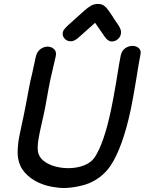

<svg xmlns="http://www.w3.org/2000/svg" viewBox="-20 -953 736 977"><path d="M269 1Q301 6 340 1.5Q379 -3 415 -14Q450 -25 484 -49Q518 -74 542 -109Q604 -202 645 -394Q657 -451 673 -548Q688 -644 694 -671Q700 -695 687.5 -707Q675 -719 655 -719.5Q635 -720 617 -707.5Q599 -695 594 -669Q588 -642 573 -546Q557 -450 545 -394Q509 -223 461 -151Q442 -125 409 -112Q376 -99 337.5 -97.5Q299 -96 263 -105.5Q227 -115 202.5 -134Q178 -153 173 -182Q170 -208 175 -239.5Q180 -271 187.5 -303.5Q195 -336 201 -364Q208 -394 214.5 -431.5Q221 -469 228 -506.5Q235 -544 242 -573Q246 -590 263 -664Q269 -688 257 -701Q245 -714 226 -715.5Q207 -717 188.5 -705Q170 -693 163 -668Q146 -590 143 -576Q135 -546 128 -507.5Q121 -469 113.5 -430.5Q106 -392 100 -362Q96 -344 90 -316Q84 -288 78 -258Q72 -228 71 -205Q68 -172 72 -148Q79 -105 107.5 -73.5Q136 -42 178 -23Q220 -4 269 1ZM549 -742Q568 -742 582 -756Q596 -770 596 -789Q596 -805 581 -827L565 -850Q556 -866 532 -900Q520 -917 508 -925Q496 -933 478 -933Q459 -933 443 -924Q427 -915 407 -897L327 -825Q311 -810 305 -801Q299 -792 299 -780Q299 -766 310.5 -754.5Q322 -743 341 -743Q359 -743 381 -763L464 -837L513 -766Q529 -742 549 -742Z"/></svg>

Font: Balsamiq Sans
Style: Italic
Weight: 400
Italic angle: -12°
Designer: Michael Angeles
Foundry: Balsamiq SRL
Version: Version 1.020; ttfautohint (v1.8.4.7-5d5b);gftools[0.9.26]